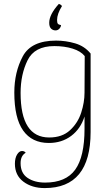

<svg xmlns="http://www.w3.org/2000/svg" viewBox="-20 -719 569 979"><path d="M296 -688Q271 -648 271 -617Q271 -603 275 -598Q279 -593 291 -591Q291 -582 283 -573Q275 -564 263 -564Q250 -564 240.5 -573Q231 -582 231 -603Q231 -645 280 -699Q291 -696 296 -688ZM56 116Q56 87 67 69Q78 51 92 51Q105 51 111 60Q85 75 85 113Q85 164 120.5 188Q156 212 210 212Q316 212 363.5 146Q411 80 411 -62V-125Q391 -62 343 -26Q295 10 229 10Q143 10 98 -53.5Q53 -117 53 -247Q53 -351 96 -431.5Q139 -512 266 -512Q315 -512 363 -498Q411 -484 442 -446V-46Q442 240 208 240Q143 240 99.5 207.5Q56 175 56 116ZM411 -247 412 -433Q392 -458 350.5 -471Q309 -484 257 -484Q156 -484 120.5 -411.5Q85 -339 85 -245Q85 -18 231 -18Q297 -18 337 -55Q377 -92 394 -144.5Q411 -197 411 -247Z"/></svg>

Font: Arima Madurai Thin
Style: Regular
Weight: 250
Designer: Joana Correia and Natanael Gama
Foundry: NDISCOVER
Version: Version 1.020; ttfautohint (v1.5) -l 7 -r 28 -G 50 -x 13 -D 